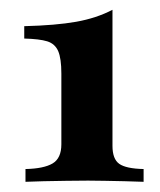

<svg xmlns="http://www.w3.org/2000/svg" viewBox="-20 -719 324 388"><path d="M31.5 -351.6V-377.4Q68.5 -378.2 86.3 -388.7Q104 -399.2 104 -427.4V-570.2Q104 -600.8 97.6 -615.7Q91.1 -630.6 75.4 -635.5Q59.7 -640.3 29 -641.1V-666.1Q92.7 -667.7 133.9 -675Q175 -682.3 207.3 -699.2V-424.2Q207.3 -397.6 221 -387.9Q234.7 -378.2 270.2 -377.4V-351.6Q251.6 -352.4 231.5 -352.8Q211.3 -353.2 191.9 -353.6Q172.6 -354 158.1 -354Q137.9 -354 114.1 -353.6Q90.3 -353.2 68.5 -352.8Q46.8 -352.4 31.5 -351.6Z"/></svg>

Font: Playfair
Style: Bold
Weight: 700
Designer: Claus Eggers Sørensen
Foundry: Claus Eggers Sørensen
Version: Version 2.001;gftools[0.9.30]